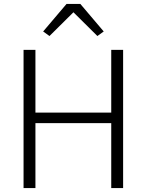

<svg xmlns="http://www.w3.org/2000/svg" viewBox="-20 -950 741 970"><path d="M316 -930H386L504 -791L472 -768L351 -888L230 -768L198 -791ZM542 0V-328H159V0H99V-698H159V-381H542V-698H602V0Z"/></svg>

Font: IBM Plex Sans Light
Style: Regular
Weight: 300
Designer: Mike Abbink, Paul van der Laan, Pieter van Rosmalen
Foundry: Bold Monday
Version: Version 3.0